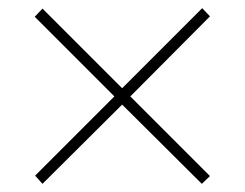

<svg xmlns="http://www.w3.org/2000/svg" viewBox="-20 -593 599 470"><path d="M84 -143 66 -163 260 -357 65 -552 84 -572 279 -377 475 -573 494 -553 299 -357 494 -162 474 -143 279 -337Z"/></svg>

Font: Noto Serif Thin
Style: Italic
Weight: 100
Italic angle: -12°
Designer: Monotype Design Team
Foundry: Monotype Imaging Inc.
Version: Version 2.014; ttfautohint (v1.8.4.7-5d5b)